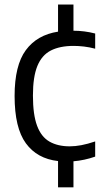

<svg xmlns="http://www.w3.org/2000/svg" viewBox="-20 -682 442 822"><path d="M228.5 120V7.5Q139 -2.5 90.8 -68.5Q42.5 -134.5 42.5 -271Q42.5 -402 90.5 -467.2Q138.5 -532.5 228.5 -546.5V-662.5H294.5V-550.5Q317.5 -550.5 341 -547.5Q364.5 -544.5 387.5 -538.5V-473.5Q363 -480 339.2 -482.8Q315.5 -485.5 295 -485.5Q236.5 -485.5 197.8 -465.8Q159 -446 140 -399.5Q121 -353 121 -273Q121 -191 138.8 -143.5Q156.5 -96 191.8 -75.8Q227 -55.5 278.5 -55.5Q302 -55.5 328.5 -60.5Q355 -65.5 387.5 -76.5V-11.5Q342 4.5 294.5 8.5V120Z"/></svg>

Font: Encode Sans Semi Condensed
Style: Regular
Weight: 400
Width: 4
Designer: Multiple Designers
Foundry: Impallari Type
Version: Version 3.000; ttfautohint (v1.8.3) -l 8 -r 50 -G 200 -x 14 